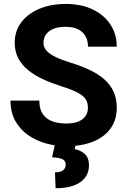

<svg xmlns="http://www.w3.org/2000/svg" viewBox="-20 -741 655 986"><path d="M321.6 9.8Q268.5 9.8 217.3 -4.2Q166.2 -18.2 124.8 -47Q83.3 -75.8 58.6 -119.9Q34 -164 34 -224.2H182Q182 -192 191.9 -169.7Q201.9 -147.5 220.4 -133.4Q239 -119.4 264.6 -113.1Q290.3 -106.8 321.6 -106.8Q359.5 -106.8 383.7 -117.4Q408 -127.9 419.8 -146Q431.6 -164.1 431.6 -186.7Q431.6 -211.6 421.1 -229.8Q410.6 -247.9 380.9 -264.2Q351.2 -280.5 293.5 -298.5Q244.8 -314 201.9 -333.7Q158.9 -353.4 126 -379.6Q93.1 -405.9 74.3 -440.9Q55.6 -475.9 55.6 -522.1Q55.6 -581.8 89.3 -626.4Q122.9 -671 182.1 -695.8Q241.3 -720.7 318.2 -720.7Q397.6 -720.7 456.2 -692.5Q514.8 -664.4 547.2 -614.8Q579.6 -565.3 579.6 -501.5H431.9Q431.9 -531.2 419.5 -554.3Q407 -577.3 381.3 -590.3Q355.6 -603.3 315.8 -603.3Q278 -603.3 252.9 -592.3Q227.7 -581.2 215.5 -562.8Q203.2 -544.4 203.2 -521.2Q203.2 -497.9 219.4 -480.1Q235.6 -462.3 267 -447.6Q298.3 -432.8 343.6 -418.8Q421.5 -395.2 474 -363.8Q526.5 -332.4 553 -289.4Q579.6 -246.4 579.6 -187.7Q579.6 -125.7 547.8 -81.4Q516 -37.1 458 -13.7Q400 9.8 321.6 9.8ZM369.2 -3.5 363.7 24.7Q390.8 29.6 413.9 48.3Q436.9 67 436.9 109.2Q436.9 161.8 393.4 193.7Q349.8 225.6 265.6 225.6L262.2 144.2Q278.2 144.2 290.5 140.2Q302.8 136.2 310 127.4Q317.2 118.6 317.2 104.4Q317.2 84.2 300.7 76.6Q284.3 69 247.7 66.5L262.8 -3.5Z"/></svg>

Font: Heebo
Style: Regular
Weight: 400
Designer: Oded Ezer
Foundry: Ezer Type House
Version: Version 3.100